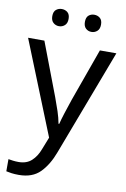

<svg xmlns="http://www.w3.org/2000/svg" viewBox="-104 -790 717 1090"><g transform="rotate(10 255.0 -245.0)"><path d="M1 -536H95L211 -231Q226 -191 238 -154.5Q250 -118 256 -85H260Q266 -110 279 -150.5Q292 -191 306 -232L415 -536H510L279 74Q251 150 206.5 195Q162 240 84 240Q60 240 42 237.5Q24 235 11 232V162Q22 164 37.5 166Q53 168 70 168Q116 168 144.5 142Q173 116 189 73L217 2ZM115 -681Q115 -707 129 -718.5Q143 -730 162 -730Q181 -730 195 -718.5Q209 -707 209 -681Q209 -656 195 -643.5Q181 -631 162 -631Q143 -631 129 -643.5Q115 -656 115 -681ZM303 -681Q303 -707 316.5 -718.5Q330 -730 349 -730Q368 -730 382 -718.5Q396 -707 396 -681Q396 -656 382 -643.5Q368 -631 349 -631Q330 -631 316.5 -643.5Q303 -656 303 -681Z"/></g></svg>

Font: Noto Sans Inscriptional Pahlavi
Style: Regular
Weight: 400
Designer: Monotype Design Team
Foundry: Monotype Imaging Inc.
Version: Version 2.003; ttfautohint (v1.8.4.7-5d5b)